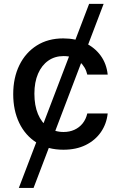

<svg xmlns="http://www.w3.org/2000/svg" viewBox="-20 -747 609 972"><path d="M504.6 -727.3 149.9 204.5H75.3L431.1 -727.3ZM301.1 11Q221.9 11 165 -25Q108 -61.1 77.4 -124.6Q46.9 -188.2 46.9 -270.2Q46.9 -353.3 78.1 -417.1Q109.4 -480.8 166.2 -516.7Q223 -552.6 300.1 -552.6Q362.2 -552.6 410.9 -529.7Q459.5 -506.7 489.5 -465.6Q519.5 -424.4 525.2 -369.3H421.9Q413.4 -407.7 383 -435.4Q352.6 -463.1 301.8 -463.1Q257.5 -463.1 224.3 -439.8Q191.1 -416.5 172.6 -373.8Q154.1 -331 154.1 -272.7Q154.1 -213.1 172.2 -169.7Q190.3 -126.4 223.5 -102.6Q256.7 -78.8 301.8 -78.8Q332 -78.8 356.7 -90Q381.4 -101.2 398.3 -122.2Q415.1 -143.1 421.9 -172.6H525.2Q519.5 -119.7 490.8 -78.1Q462 -36.6 413.9 -12.8Q365.8 11 301.1 11Z"/></svg>

Font: InterMG Medium
Style: Regular
Weight: 500
Designer: Rasmus Andersson
Foundry: rsms
Version: Version 3.019;December 26, 2023;FontCreator 15.0.0.2955 64-b